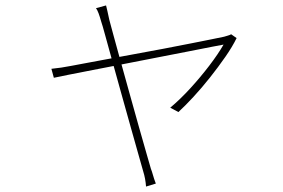

<svg xmlns="http://www.w3.org/2000/svg" viewBox="-20 -609 1040 706"><path d="M370 -589Q372 -581 375 -568Q378 -555 382 -536Q385 -525 396 -484Q407 -443 423 -385.5Q439 -328 456.5 -265Q474 -202 490.5 -143.5Q507 -85 519 -43.5Q531 -2 535 12Q539 22 541.5 31.5Q544 41 547 49.5Q550 58 553 66L517 77Q516 63 513.5 49Q511 35 506 19Q502 5 490 -37.5Q478 -80 461.5 -138.5Q445 -197 427.5 -260Q410 -323 394 -380.5Q378 -438 367 -478.5Q356 -519 352 -530Q347 -548 342.5 -560Q338 -572 333 -579ZM850 -469Q835 -438 809 -400.5Q783 -363 752.5 -324.5Q722 -286 691.5 -253Q661 -220 636 -197L606 -213Q643 -244 680 -284.5Q717 -325 749.5 -367.5Q782 -410 802 -445Q794 -444 759.5 -437Q725 -430 673 -420Q621 -410 560 -398Q499 -386 437 -374Q375 -362 321 -351.5Q267 -341 229 -333.5Q191 -326 178 -323L169 -356Q188 -358 205.5 -360.5Q223 -363 243 -367Q253 -369 285.5 -375Q318 -381 366 -390Q414 -399 469 -409Q524 -419 579.5 -429.5Q635 -440 682.5 -449.5Q730 -459 762.5 -465.5Q795 -472 804 -474Q810 -476 817.5 -478Q825 -480 830 -483Z"/></svg>

Font: Noto Sans SC Thin
Style: Regular
Weight: 100
Designer: Ryoko NISHIZUKA 西塚涼子 (kana, bopomofo & ideographs); Paul D. Hunt (Latin, Greek & Cyrillic); Sandoll Communications 산돌커뮤니
Foundry: Adobe
Version: Version 2.004-H2;hotconv 1.0.118;makeotfexe 2.5.65603